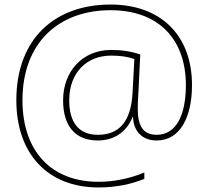

<svg xmlns="http://www.w3.org/2000/svg" viewBox="-20 -726 918 846"><path d="M826 -351C826 -569 690 -706 467 -706C222 -706 52 -556 52 -284C52 -49 190 100 414 100C490 100 558 86 616 62V34C552 61 481 75 414 75C204 75 79 -62 79 -284C79 -539 240 -681 467 -681C683 -681 799 -549 799 -351C799 -223 759 -132 670 -132C609 -132 587 -174 587 -246C587 -280 590 -317 591 -341L598 -486C560 -499 518 -506 470 -506C344 -506 258 -412 258 -284C258 -169 313 -107 411 -107C475 -107 535 -137 565 -212H566C568 -144 610 -107 670 -107C776 -107 826 -214 826 -351ZM285 -284C285 -405 361 -481 470 -481C511 -481 543 -476 572 -466L564 -316C557 -189 504 -132 411 -132C326 -132 285 -188 285 -284Z"/></svg>

Font: Noto Sans Ethiopic Thin
Style: Regular
Weight: 100
Designer: Monotype Design Team
Foundry: Monotype Imaging Inc.
Version: Version 2.102